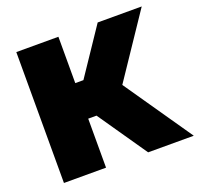

<svg xmlns="http://www.w3.org/2000/svg" viewBox="-128 -880 1055 1020"><g transform="rotate(-20 399.5 -370.0)"><path d="M65 0V-740H303V-478H349L525 -740H774L534.5 -383.5L799 0H541L350 -277H303V0Z"/></g></svg>

Font: Encode Sans Exp Black
Style: Regular
Weight: 900
Width: 7
Designer: Multiple Designers
Foundry: Impallari Type
Version: Version 3.002; ttfautohint (v1.8.3) -l 8 -r 50 -G 200 -x 14 